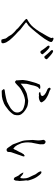

<svg xmlns="http://www.w3.org/2000/svg" viewBox="1066 -1888 867 3040"><g transform="rotate(90 1500.0 -368.5)"><path d="M838 -681Q819 -705 804 -718Q791 -730 783.5 -738Q776 -746 774 -752Q773 -759 775 -766Q777 -771 782 -774Q787 -776 794 -775Q803 -773 814 -767Q827 -759 837 -751Q852 -739 871 -722Q916 -682 917.5 -677Q919 -672 917.5 -666Q916 -660 910 -652Q904 -644 899 -640.5Q894 -637 884 -638Q870 -638 870 -641Q870 -643 838 -681ZM760 -622Q734 -657 730 -662Q717 -675 711 -684Q705 -692 703 -699Q702 -705 705 -712Q707 -717 712 -719Q718 -721 725 -719Q733 -717 743 -710Q756 -701 765 -692Q780 -679 797 -660Q837 -616 839 -611Q841 -606 839 -600Q837 -594 830 -587Q823 -580 818 -577Q813 -574 801.5 -575Q790 -576 788 -580Q785 -588 760 -622ZM424 -222Q411 -233 355 -281Q329 -303 307 -321Q296 -330 288 -339Q280 -348 280 -355Q280 -360 284 -363Q286 -365 292 -367Q328 -388 357 -410Q386 -432 411 -462Q450 -509 482 -560.5Q514 -612 543 -665Q547 -673 554 -684.5Q561 -696 567 -710Q574 -722 578.5 -734Q583 -746 583 -756L584 -757Q581 -758 579 -760Q579 -761 578.5 -761Q578 -761 578 -762Q577 -762 577 -769Q578 -782 592 -782Q598 -781 607.5 -778Q617 -775 625.5 -770Q634 -765 640 -758.5Q646 -752 646 -743Q645 -727 630.5 -700Q616 -673 594.5 -640.5Q573 -608 545.5 -573Q518 -538 492.5 -506.5Q467 -475 444.5 -449Q422 -423 409 -410Q390 -386 355 -366Q353 -364 351.5 -363.5Q350 -363 347 -361Q343 -359 341.5 -357.5Q340 -356 338 -354Q337 -351 337 -345V-343Q348 -332 365 -321Q382 -310 391 -301L447 -258L489 -216Q511 -195 534 -174.5Q557 -154 577 -131Q599 -109 616.5 -86Q634 -63 650 -35Q654 -28 658.5 -14Q663 0 665 11.5Q667 23 663 32Q659 41 650 43Q641 45 634 45Q627 45 618 44Q609 43 605 36Q601 29 597 6Q593 -15 590 -24Q589 -27 578 -43Q576 -45 573 -49.5Q570 -54 566 -57Q563 -61 560 -64.5Q557 -68 556 -72Q551 -78 547.5 -85Q544 -92 540 -98Q535 -104 533 -110Q530 -114 528 -117Q526 -120 523 -123Q508 -143 489 -160.5Q470 -178 451 -193Q447 -195 444.5 -198.5Q442 -202 439 -206Z M1441 -561Q1435 -565 1441 -572Q1444 -575 1458 -576Q1472 -578 1475 -578Q1524 -597 1479 -640Q1470 -648 1466 -649Q1453 -658 1449 -661Q1446 -664 1417 -676Q1391 -687 1390 -688Q1383 -693 1377 -700Q1373 -703 1370 -714Q1368 -721 1370 -724Q1372 -728 1377 -733H1378Q1382 -736 1389 -736H1390Q1396 -737 1403 -728Q1408 -723 1440 -712Q1484 -697 1499 -688Q1512 -681 1536 -667Q1549 -659 1558 -651Q1572 -639 1577 -632L1600 -598L1601 -597V-596Q1601 -592 1599 -584Q1599 -580 1593 -574Q1586 -568 1582 -566Q1579 -564 1558 -556Q1549 -552 1538 -551Q1529 -550 1512 -549L1504 -551L1491 -552Q1487 -551 1480 -550Q1474 -548 1465 -550Q1458 -550 1453 -552Q1449 -554 1446 -556Q1442 -560 1441 -561ZM1385 -321Q1422 -340 1422 -340Q1423 -341 1436 -347Q1455 -356 1459 -357Q1462 -358 1487 -364Q1493 -365 1515 -369Q1529 -371 1546 -375Q1562 -378 1575 -381Q1596 -381 1643 -373Q1659 -370 1673 -364Q1674 -364 1704 -347Q1718 -338 1725 -334Q1746 -319 1756 -310Q1762 -305 1776 -288Q1789 -272 1791 -269Q1798 -258 1801 -246Q1804 -236 1805 -223Q1806 -218 1805 -203Q1804 -194 1802 -181Q1799 -159 1797 -156Q1789 -140 1776 -124Q1750 -92 1727 -72Q1722 -67 1681 -37Q1661 -22 1657 -19Q1631 -3 1620 2Q1589 15 1556 25Q1531 32 1508 35Q1489 37 1445 38Q1419 39 1416 38Q1412 36 1397 15Q1389 4 1390 3Q1394 -4 1410 -9Q1414 -9 1447 -14Q1465 -17 1478 -19Q1506 -24 1532 -30Q1580 -41 1589 -45Q1602 -50 1644 -73Q1684 -95 1695 -103Q1723 -125 1743 -149Q1752 -161 1760 -185Q1762 -194 1762 -210Q1761 -222 1759 -233Q1757 -239 1751 -252Q1746 -262 1741 -269Q1730 -284 1723 -290Q1719 -293 1704 -301Q1692 -307 1678 -312Q1644 -323 1635 -324Q1595 -331 1563 -331Q1550 -330 1520 -322Q1500 -317 1479 -308Q1453 -297 1419 -279Q1403 -271 1389 -261Q1370 -249 1363 -242Q1363 -239 1323 -204Q1295 -178 1286 -174Q1280 -171 1268 -176Q1263 -178 1257 -187Q1250 -196 1251 -201Q1251 -207 1261 -219.5Q1271 -232 1295 -254Q1310 -268 1340 -290Q1366 -309 1385 -321ZM1285 -472Q1290 -486 1293 -498Q1298 -516 1302 -524Q1307 -531 1307 -532Q1307 -533 1311 -543Q1317 -560 1317 -560Q1318 -564 1331 -569Q1343 -573 1357 -573Q1375 -573 1379 -571Q1383 -568 1386 -567Q1388 -566 1387 -562Q1386 -556 1386 -556Q1387 -556 1376 -549Q1370 -546 1366 -541Q1357 -529 1356 -527Q1346 -507 1336 -473Q1335 -471 1326 -426L1316 -390Q1308 -358 1308 -356Q1309 -343 1305 -276Q1303 -244 1304 -238L1313 -204Q1313 -198 1300 -192Q1291 -187 1282 -188Q1277 -188 1263 -195Q1254 -200 1253 -202Q1251 -217 1247 -293Q1247 -298 1248 -307Q1252 -342 1256 -362Q1258 -374 1269 -415Q1276 -444 1285 -472Z M2800 -262Q2802 -264 2804 -284Q2805 -293 2805 -309Q2805 -325 2803 -343Q2801 -361 2793 -383Q2785 -405 2781.5 -408.5Q2778 -412 2758 -457Q2740 -502 2734 -506Q2728 -511 2719 -526Q2711 -539 2705.5 -546Q2700 -553 2695 -569Q2689 -589 2704 -590Q2717 -591 2726 -585Q2739 -575 2751 -561V-560Q2755 -555 2773 -531Q2809 -485 2833 -401Q2840 -376 2840 -374Q2839 -369 2837 -361Q2835 -349 2837 -342Q2838 -335 2839 -326Q2840 -316 2841 -312V-311L2846 -245V-244Q2844 -231 2842 -215Q2840 -199 2840 -182Q2837 -171 2830 -161Q2825 -153 2819 -153Q2814 -152 2803 -158Q2793 -163 2789 -168Q2788 -170 2783 -182Q2777 -196 2773 -203Q2771 -207 2763 -222Q2758 -231 2757 -232Q2746 -242 2739 -252Q2716 -288 2714 -298L2713 -306Q2716 -304 2726 -301Q2751 -293 2780 -261Q2789 -252 2800 -262ZM2249 -270 2262 -242 2277 -208Q2277 -207 2286 -195Q2295 -183 2303 -171L2325 -153Q2329 -148 2334 -145Q2336 -149 2339 -152Q2343 -155 2345 -161Q2349 -170 2352 -175Q2355 -179 2357 -188Q2361 -197 2386 -241Q2402 -280 2410 -289Q2418 -298 2419 -301V-302Q2421 -311 2424 -313H2425Q2428 -313 2432 -314Q2433 -314 2435 -317Q2441 -325 2447 -324Q2461 -321 2457 -303Q2454 -290 2448 -277Q2440 -257 2436 -244Q2433 -234 2431 -228Q2430 -226 2418 -191L2393 -119Q2389 -108 2389 -106L2388 -93Q2387 -88 2387 -86V-82Q2389 -76 2386 -63V-62Q2383 -47 2369 -42Q2343 -32 2327 -52Q2321 -60 2312 -72Q2303 -84 2298 -93Q2293 -103 2288 -108L2278 -121Q2265 -138 2259 -159Q2255 -177 2250 -185Q2245 -194 2240 -210Q2237 -225 2230 -239Q2224 -254 2221 -262Q2220 -269 2212 -288Q2205 -311 2202 -351Q2201 -395 2198 -425Q2194 -455 2200 -489Q2205 -536 2203 -557Q2202 -579 2201 -583V-584Q2201 -589 2197 -605Q2193 -622 2196 -631Q2199 -639 2209 -649Q2226 -664 2249 -647Q2268 -632 2265 -605Q2265 -596 2265 -585Q2267 -574 2263 -554Q2248 -469 2244.5 -459Q2241 -449 2239 -433Q2237 -417 2235 -383Q2234 -361 2236 -338Q2241 -299 2249 -270Z"/></g></svg>

Font: ToneOZ-Pinyin-Tsuipita-TC
Style: Regular
Weight: 400
Designer: ÂÆ£ÂøóÂáåJeffrey Xuan(jeffreyx@gmail.com, ToneOZ.com) ÈòøÂù§(cjkFonts)
Foundry: ToneOZ
Version: Version 0.24071